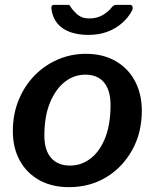

<svg xmlns="http://www.w3.org/2000/svg" viewBox="-20 -762 639 792"><path d="M265 10Q194 10 142 -19Q90 -48 61.5 -100Q33 -152 33 -221Q33 -291 57 -349.5Q81 -408 122.5 -450.5Q164 -493 218.5 -516.5Q273 -540 334 -540Q405 -540 457 -510Q509 -480 537 -427Q565 -374 565 -305Q565 -214 525 -142.5Q485 -71 417.5 -30.5Q350 10 265 10ZM269 -79Q316 -79 354 -108.5Q392 -138 414 -193.5Q436 -249 436 -329Q436 -389 409.5 -421.5Q383 -454 332 -454Q285 -454 247 -424Q209 -394 186 -338Q163 -282 163 -202Q163 -143 190.5 -111Q218 -79 269 -79ZM515 -742Q524 -742 526.5 -735Q529 -728 525 -719Q510 -690 483 -666.5Q456 -643 421.5 -630.5Q387 -618 345 -618Q303 -618 270 -629.5Q237 -641 217 -665Q197 -689 192 -725Q191 -731 193 -736.5Q195 -742 204 -742H260Q267 -742 269.5 -737Q272 -732 278 -724Q285 -716 294.5 -706.5Q304 -697 317 -691.5Q330 -686 349 -686Q379 -686 403 -699.5Q427 -713 442 -733Q446 -738 451 -740Q456 -742 460 -742Z"/></svg>

Font: Libre Franklin SemiBold
Style: Italic
Weight: 600
Italic angle: -8°
Designer: Pablo Impallari, Rodrigo Fuenzalida, Nhung Nguyen
Foundry: Impallari Type
Version: Version 3.000